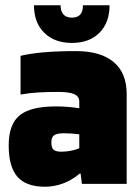

<svg xmlns="http://www.w3.org/2000/svg" viewBox="-20 -698 532 729"><path d="M151 11Q79 11 46 -27Q13 -65 13 -146Q13 -226 54.5 -260Q96 -294 193 -294Q216 -294 239.5 -292Q263 -290 281 -287V-312Q281 -332 262 -340.5Q243 -349 200 -349Q159 -349 125.5 -347Q92 -345 58 -339V-486Q95 -495 147.5 -499.5Q200 -504 268 -504Q362 -504 411.5 -462.5Q461 -421 461 -341V0H291L286 -39H283Q253 -14 219.5 -1.5Q186 11 151 11ZM222 -192Q196 -192 185.5 -184.5Q175 -177 175 -157Q175 -137 183.5 -129.5Q192 -122 213 -122Q230 -122 248.5 -125.5Q267 -129 281 -135V-188Q267 -190 252.5 -191Q238 -192 222 -192ZM295 -678H396Q396 -612 357.5 -573.5Q319 -535 253 -535Q187 -535 148 -573.5Q109 -612 109 -678H210Q210 -655 221 -643Q232 -631 253 -631Q274 -631 284.5 -642.5Q295 -654 295 -678Z"/></svg>

Font: Blinker ExtraBold
Style: Regular
Weight: 800
Designer: Juergen Huber
Foundry: supertype
Version: Version 1.017;hotconv 1.0.117;makeotfexe 2.5.65602